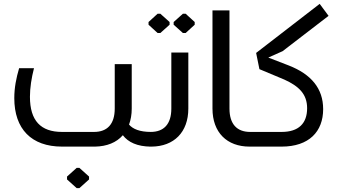

<svg xmlns="http://www.w3.org/2000/svg" viewBox="-20 -759 1748 994"><path d="M648 -114C657 -138 662 -166 662 -197V-427H574V-197C574 -116 535 -76 467 -76H301C191 -76 135 -134 135 -258C135 -305 143 -355 156 -406H79C64 -355 54 -305 54 -251C54 -91 143 0 301 0H472C533 -1 583 -21 616 -59C643 -23 691 0 762 0V-76C703 -76 668 -91 648 -114ZM377 110 327 155V170L377 215H391L441 170V155L391 110Z M810 -588 858 -631V-645L810 -688H796L749 -645V-631L796 -588ZM941 -688H927L879 -645V-631L927 -588H941L988 -631V-645ZM867 -487V-197C867 -116 828 -76 760 -76H755C728 -76 704 -56 704 -39C704 -20 728 0 754 0H765C880 -1 955 -74 955 -197V-487Z M1275 -76C1207 -76 1168 -116 1168 -197V-705H1080V-197C1080 -73 1155 0 1272 0H1276V-76Z M1475 -420 1369 -461 1443 -494 1681 -677 1635 -739 1306 -485 1323 -401 1452 -347C1527 -313 1570 -272 1570 -199C1570 -120 1526 -76 1438 -76H1276C1249 -76 1225 -56 1225 -39C1225 -20 1249 0 1276 0H1438C1580 0 1653 -78 1653 -194C1653 -302 1590 -375 1475 -420Z"/></svg>

Font: Hejaz
Style: Regular
Weight: 400
Designer: Bandar Raffah (Arabic) and Santiago Orozco (Latin)
Foundry: Caramella and Typemade
Version: Version 1.010;hotconv 1.0.109;makeotfexe 2.5.65596